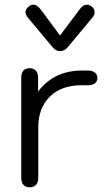

<svg xmlns="http://www.w3.org/2000/svg" viewBox="-20 -792 472 822"><path d="M71 -30V-460Q71 -479 80 -489.5Q89 -500 107 -500Q124 -500 133.5 -489.5Q143 -479 143 -460V-400Q211 -490 331 -490H356Q375 -490 386 -481.5Q397 -473 397 -458Q397 -443 386 -435Q375 -427 356 -427H328Q243 -427 193.5 -378.5Q144 -330 144 -247V-30Q144 -12 134.5 -1Q125 10 107 10Q90 10 80.5 -0.5Q71 -11 71 -30ZM205 -590 99 -717Q89 -730 89 -740Q89 -753 104 -765Q112 -772 123 -772Q138 -772 154 -752L237 -640L321 -752Q335 -772 353 -772Q361 -772 370 -766Q385 -756 385 -740Q385 -727 375 -716L270 -590Q256 -573 237 -573Q219 -573 205 -590Z"/></svg>

Font: Kodchasan
Style: Regular
Weight: 400
Version: Version 1.000; ttfautohint (v1.6)